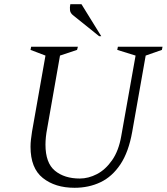

<svg xmlns="http://www.w3.org/2000/svg" viewBox="-20 -882 795 912"><path d="M334 10Q242 10 183.5 -36.5Q125 -83 125 -185Q125 -202 127 -219Q129 -236 132 -256L196 -618L125 -645L128 -660H350L346 -645L265 -618L204 -271Q200 -251 198 -231.5Q196 -212 196 -195Q196 -108 241 -71Q286 -34 359 -34Q400 -34 440.5 -55Q481 -76 512.5 -121Q544 -166 556 -236L624 -618L537 -645L540 -660H752L749 -645L672 -618L608 -256Q591 -160 552 -101.5Q513 -43 457.5 -16.5Q402 10 334 10ZM451 -710 329 -808Q314 -819 312.5 -833.5Q311 -848 314 -862H367L461 -710Z"/></svg>

Font: Spectral Light
Style: Italic
Weight: 300
Italic angle: -10°
Designer: Jean-Baptiste Levee
Foundry: Production Type
Version: Version 2.001